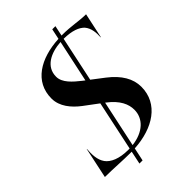

<svg xmlns="http://www.w3.org/2000/svg" viewBox="-282 -968 1165 1165"><g transform="rotate(-45 301.0 -385.0)"><path d="M197.5 90.5 220 -16C229.5 -16.5 239 -17 247.5 -18L242.5 5.5L215.5 6.5H210C138 6.5 67.5 0.5 -8.5 0L33.5 -197.5H35C31.5 -153 32.5 -106.5 57 -72C80.5 -39 131.5 -16 208 -16H220L322.5 -498L346 -480.5L311.5 -318L199.5 -401.5C146 -442 99 -497.5 99 -565.5C98.5 -710 225 -784 385 -792L412.5 -793L407.5 -770H402.5L380.5 -769.5L399.5 -859.5H426.5L412.5 -793H416.5C498.5 -793 549.5 -779 609 -779L574.5 -617.5H572.5C574.5 -654 572.5 -696 546 -727C521.5 -752 479.5 -769 407.5 -770L346 -480.5L422.5 -422C498.5 -363.5 535.5 -299.5 535.5 -231C535.5 -84.5 406.5 -4 242.5 5.5L224.5 90.5ZM212.5 -639C212.5 -588 262 -545.5 307 -510L322.5 -498L380.5 -769.5C292.5 -764 212 -725 212.5 -639ZM247.5 -18C348 -30 407 -87 407 -162C407 -209.5 385 -262 315.5 -315L311.5 -318Z"/></g></svg>

Font: Beautique Display
Style: Bold
Weight: 700
Italic angle: -12°
Designer: Nhat-Quang Ngo
Version: Version 1.100;Glyphs 3.2.3 (3260)